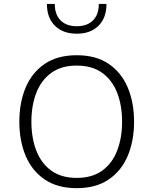

<svg xmlns="http://www.w3.org/2000/svg" viewBox="-20 -954 782 979"><path d="M371.1 -672.4Q470.2 -672.4 534.9 -627.9Q599.6 -583.5 631.6 -507.1Q663.6 -430.7 663.6 -333.5Q663.6 -236.3 631.6 -159.9Q599.6 -83.5 534.7 -39.1Q469.7 5.4 371.1 5.4Q272.5 5.4 207.5 -39.1Q142.6 -83.5 110.6 -159.9Q78.6 -236.3 78.6 -333.5Q78.6 -430.7 110.6 -507.1Q142.6 -583.5 207.5 -627.9Q272.5 -672.4 371.1 -672.4ZM371.1 -619.6Q292.5 -619.6 241.2 -582.3Q189.9 -544.9 165 -480.2Q140.1 -415.5 140.1 -333.5Q140.1 -251 165 -186.3Q189.9 -121.6 241.2 -84.2Q292.5 -46.9 371.1 -46.9Q450.2 -46.9 501.5 -84.2Q552.7 -121.6 577.6 -186.5Q602.5 -251.5 602.5 -333.5Q602.5 -416 577.6 -480.5Q552.7 -544.9 501.5 -582.3Q450.2 -619.6 371.1 -619.6ZM522.9 -934.1Q522.9 -862.8 482.2 -822.5Q441.4 -782.2 371.6 -782.2Q301.3 -782.2 260.3 -822.5Q219.2 -862.8 219.2 -934.1H259.3Q259.3 -879.9 288.8 -850.1Q318.4 -820.3 371.6 -820.3Q424.8 -820.3 454.3 -850.1Q483.9 -879.9 483.9 -934.1Z"/></svg>

Font: Estedad-FD Light
Style: Regular
Weight: 300
Designer: Amin Abedi
Version: Version 7.3